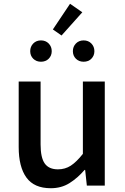

<svg xmlns="http://www.w3.org/2000/svg" viewBox="-20 -983 660 1017"><path d="M249 14Q161 14 120 -42.5Q79 -99 79 -204V-551H195V-218Q195 -148 217 -117Q239 -86 287 -86Q325 -86 355 -105.5Q385 -125 419 -168V-551H535V0H440L431 -83H428Q391 -40 348 -13Q305 14 249 14ZM197 -656Q172 -656 156 -672Q140 -688 140 -712Q140 -736 156 -752.5Q172 -769 197 -769Q222 -769 238 -752.5Q254 -736 254 -712Q254 -688 238 -672Q222 -656 197 -656ZM306 -795 260 -827 351 -963 416 -918ZM423 -656Q398 -656 382 -672Q366 -688 366 -712Q366 -736 382 -752.5Q398 -769 423 -769Q448 -769 464 -752.5Q480 -736 480 -712Q480 -688 464 -672Q448 -656 423 -656Z"/></svg>

Font: Source Han Sans TC Medium
Style: Regular
Weight: 500
Designer: Ryoko NISHIZUKA Ë•øÂ°öÊ∂ºÂ≠ê (kana, bopomofo & ideographs); Paul D. Hunt (Latin, Greek & Cyrillic); Sandoll Communicatio
Foundry: Adobe
Version: Version 2.004;hotconv 1.0.118;makeotfexe 2.5.65603